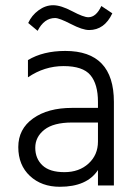

<svg xmlns="http://www.w3.org/2000/svg" viewBox="-20 -710 526 735"><path d="M191 -641Q149 -641 124 -592L88 -622Q101 -651 127.5 -670.5Q154 -690 183.5 -690Q213 -690 256.5 -667Q300 -644 318 -644Q348 -644 368 -687L410 -659Q380 -595 321 -595Q296 -595 251.5 -618Q207 -641 191 -641ZM209 5Q139 5 94.5 -36.5Q50 -78 50 -147Q50 -216 106.5 -256.5Q163 -297 256 -297H355V-320Q355 -388 326 -422.5Q297 -457 223.5 -457Q150 -457 87 -414V-480Q145 -515 230 -515Q416 -515 416 -320V0H355V-59Q313 5 209 5ZM355 -168V-241H256Q185 -241 150 -213.5Q115 -186 115 -144.5Q115 -103 142.5 -77Q170 -51 226.5 -51Q283 -51 319 -84Q355 -117 355 -168Z"/></svg>

Font: Hind Colombo Light
Style: Regular
Weight: 300
Designer: Jyotish Sonowal, Aditi Pimprikar
Foundry: Indian Type Foundry
Version: Version 1.000;PS 1.0;hotconv 1.0.86;makeotf.lib2.5.63406; tt